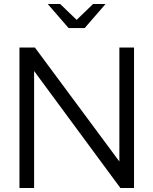

<svg xmlns="http://www.w3.org/2000/svg" viewBox="-20 -937 765 957"><path d="M77 0V-700H154L575 -132V-700H648V0H580L150 -583V0ZM280 -917 362 -838 444 -917H506L402 -797H322L218 -917Z"/></svg>

Font: Red Hat Display VF
Style: Regular
Weight: 300
Designer: Pentagram, MCKL
Foundry: Pentagram, MCKL
Version: Version 1.023